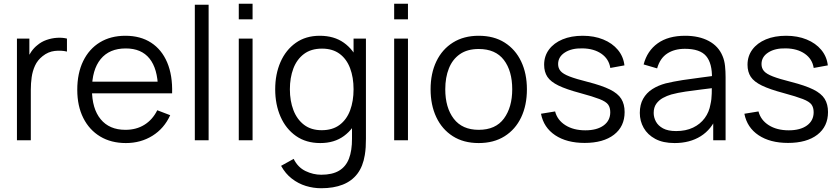

<svg xmlns="http://www.w3.org/2000/svg" viewBox="-20 -745 4460 1020"><path d="M70 0V-540H136V-410L123 -427Q132.2 -451 146.7 -471.3Q161.2 -491.7 178 -504.7Q199.2 -523 227 -532.8Q254.8 -542.5 283.3 -544.2Q311.8 -546 335.7 -540V-471Q305.8 -478.3 270.9 -474.4Q236 -470.5 206.3 -446.7Q179.3 -425.3 166 -396.2Q152.7 -367.2 148.2 -334.4Q143.7 -301.7 143.7 -269.3V0Z M648.8 15Q570.2 15 512.2 -19.9Q454.3 -54.8 422.4 -118.4Q390.5 -182 390.5 -267.7Q390.5 -356.2 422 -420.7Q453.5 -485.2 510.8 -520.1Q568.2 -555 646.2 -555Q726.2 -555 782.7 -518.3Q839.2 -481.7 868.2 -413.2Q897.2 -344.7 894.3 -249.3H819.5V-275.3Q817.5 -380.5 774.2 -434.1Q731 -487.7 648.2 -487.7Q561 -487.7 514.8 -431.1Q468.5 -374.5 468.5 -270Q468.5 -167.8 514.8 -111.6Q561 -55.3 646.2 -55.3Q704.2 -55.3 747.3 -82.2Q790.5 -109 815.5 -159.3L884.2 -133Q852 -62.3 789.8 -23.7Q727.5 15 648.8 15ZM442.5 -249.3V-311H855.2V-249.3Z M1015 0V-720H1088.3V0Z M1248.5 -642.3V-725H1321.8V-642.3ZM1248.5 0V-540H1321.8V0Z M1686.3 255Q1645 255 1604.8 242.8Q1564.7 230.5 1530.6 204.2Q1496.5 178 1473.3 136L1540 99Q1562.3 144 1603.1 163.7Q1643.8 183.3 1686.7 183.3Q1745.2 183.3 1781.3 161.8Q1817.5 140.2 1833.9 97.6Q1850.3 55 1850 -8.3V-152.7H1858.3V-540H1924V-7.7Q1924 15.3 1922.8 36.6Q1921.5 57.8 1918 78.7Q1908.3 138.8 1878.8 177.8Q1849.2 216.8 1800.8 235.9Q1752.5 255 1686.3 255ZM1681.7 15Q1605.8 15 1552.3 -22.7Q1498.8 -60.3 1470.4 -125Q1442 -189.7 1442 -270.7Q1442 -351.2 1470.2 -415.6Q1498.5 -480 1551.5 -517.5Q1604.5 -555 1678.7 -555Q1754.7 -555 1806.7 -518Q1858.7 -481 1885.3 -416.7Q1912 -352.3 1912 -270.7Q1912 -190 1885.4 -125.3Q1858.8 -60.7 1807.5 -22.8Q1756.2 15 1681.7 15ZM1689 -53.3Q1746.5 -53.3 1784.1 -81.5Q1821.7 -109.7 1840 -158.8Q1858.3 -208 1858.3 -270.7Q1858.3 -334 1839.8 -382.8Q1821.3 -431.7 1784.1 -459.2Q1746.8 -486.7 1690.7 -486.7Q1632.5 -486.7 1594.6 -458.1Q1556.7 -429.5 1538.3 -380.6Q1520 -331.7 1520 -270.7Q1520 -209.2 1538.8 -159.9Q1557.7 -110.7 1595.2 -82Q1632.7 -53.3 1689 -53.3Z M2074 -642.3V-725H2147.3V-642.3ZM2074 0V-540H2147.3V0Z M2523.2 15Q2442.7 15 2385.5 -21.5Q2328.3 -58 2297.9 -122.4Q2267.5 -186.8 2267.5 -270.7Q2267.5 -355.5 2298.5 -419.6Q2329.5 -483.7 2386.8 -519.3Q2444.2 -555 2523.2 -555Q2604 -555 2661.2 -518.7Q2718.5 -482.3 2748.8 -418.2Q2779.2 -354.2 2779.2 -270.7Q2779.2 -185.7 2748.6 -121.4Q2718 -57.2 2660.6 -21.1Q2603.2 15 2523.2 15ZM2523.2 -55.3Q2613 -55.3 2657.1 -115.2Q2701.2 -175.2 2701.2 -270.7Q2701.2 -368.3 2656.8 -426.5Q2612.3 -484.7 2523.2 -484.7Q2462.7 -484.7 2423.3 -457.3Q2384 -430 2364.8 -381.8Q2345.5 -333.7 2345.5 -270.7Q2345.5 -173.2 2390.6 -114.2Q2435.7 -55.3 2523.2 -55.3Z M3085.7 14.3Q2990.7 14.3 2929.4 -26.6Q2868.2 -67.5 2854 -140.7L2929 -153Q2940.8 -107 2983.8 -79.8Q3026.7 -52.7 3089.7 -52.7Q3151 -52.7 3186.5 -78.4Q3222 -104.2 3222 -148.7Q3222 -173.7 3210.7 -189.4Q3199.3 -205.2 3164.9 -218.7Q3130.5 -232.2 3062 -250.7Q2988.7 -270.3 2947 -290.5Q2905.3 -310.7 2888 -336.9Q2870.7 -363.2 2870.7 -401Q2870.7 -447 2896.5 -481.8Q2922.3 -516.5 2968.4 -535.8Q3014.5 -555 3075.7 -555Q3136.5 -555 3184.7 -535.3Q3232.8 -515.7 3262.4 -480.2Q3292 -444.7 3297.3 -397.7L3222.3 -384Q3214.8 -431.7 3175.2 -459.3Q3135.5 -487 3074.7 -488Q3017.2 -489.5 2981.1 -466.3Q2945 -443.2 2945 -404.7Q2945 -383 2957.9 -367.7Q2970.8 -352.3 3005.1 -339Q3039.3 -325.7 3103 -309.7Q3177.5 -290.7 3220.1 -269.6Q3262.7 -248.5 3280.5 -219.9Q3298.3 -191.3 3298.3 -149.7Q3298.3 -73 3241.7 -29.3Q3185 14.3 3085.7 14.3Z M3563.7 15Q3502.3 15 3461.2 -7.1Q3420.2 -29.2 3399.6 -65.6Q3379 -102 3379 -145Q3379 -189.2 3396.7 -220.3Q3414.3 -251.5 3445.2 -271.4Q3476.2 -291.3 3516.3 -302Q3557.7 -312 3607.3 -319.7Q3657 -327.3 3704.8 -333.2Q3752.7 -339.2 3788.7 -344.3L3762.3 -328.7Q3764 -408.3 3731.5 -447Q3699 -485.7 3618.3 -485.7Q3563 -485.7 3524.7 -460.7Q3486.3 -435.7 3471 -381.7L3399.3 -402.7Q3418.2 -475 3474.2 -515Q3530.2 -555 3619.7 -555Q3693.5 -555 3745.3 -527.3Q3797.2 -499.7 3818.7 -447Q3828.7 -423.7 3831.7 -394.7Q3834.7 -365.7 3834.7 -335.3V0H3769V-135.7L3788 -127.3Q3760.5 -57.8 3702.6 -21.4Q3644.7 15 3563.7 15ZM3572 -48.7Q3623.5 -48.7 3661.9 -67.1Q3700.3 -85.5 3723.9 -117.7Q3747.5 -149.8 3754.3 -190.7Q3760.5 -216.7 3761.1 -247.8Q3761.7 -278.8 3761.7 -294.7L3789.7 -280Q3751.8 -275 3708.2 -269.9Q3664.5 -264.8 3622.2 -258.5Q3579.8 -252.2 3546 -243Q3523 -236.3 3501.6 -224.6Q3480.2 -212.8 3466.4 -193.5Q3452.7 -174.2 3452.7 -145Q3452.7 -121.5 3464.4 -99.4Q3476.2 -77.3 3502.3 -63Q3528.5 -48.7 3572 -48.7Z M4166.2 14.3Q4071.2 14.3 4009.9 -26.6Q3948.7 -67.5 3934.5 -140.7L4009.5 -153Q4021.3 -107 4064.2 -79.8Q4107.2 -52.7 4170.2 -52.7Q4231.5 -52.7 4267 -78.4Q4302.5 -104.2 4302.5 -148.7Q4302.5 -173.7 4291.2 -189.4Q4279.8 -205.2 4245.4 -218.7Q4211 -232.2 4142.5 -250.7Q4069.2 -270.3 4027.5 -290.5Q3985.8 -310.7 3968.5 -336.9Q3951.2 -363.2 3951.2 -401Q3951.2 -447 3977 -481.8Q4002.8 -516.5 4048.9 -535.8Q4095 -555 4156.2 -555Q4217 -555 4265.2 -535.3Q4313.3 -515.7 4342.9 -480.2Q4372.5 -444.7 4377.8 -397.7L4302.8 -384Q4295.3 -431.7 4255.7 -459.3Q4216 -487 4155.2 -488Q4097.7 -489.5 4061.6 -466.3Q4025.5 -443.2 4025.5 -404.7Q4025.5 -383 4038.4 -367.7Q4051.3 -352.3 4085.6 -339Q4119.8 -325.7 4183.5 -309.7Q4258 -290.7 4300.6 -269.6Q4343.2 -248.5 4361 -219.9Q4378.8 -191.3 4378.8 -149.7Q4378.8 -73 4322.2 -29.3Q4265.5 14.3 4166.2 14.3Z"/></svg>

Font: Manrope ExtraLight
Style: Regular
Weight: 200
Designer: Mikhail Sharanda
Foundry: Mikhail Sharanda
Version: Version 4.505